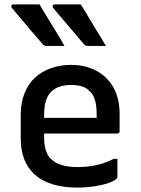

<svg xmlns="http://www.w3.org/2000/svg" viewBox="-20 -839 640 870"><path d="M159 -819Q178 -788 197 -756Q216 -724 235.5 -693Q255 -662 272 -631Q253 -631 232.5 -631Q212 -631 190 -631Q184 -631 179.5 -633.5Q175 -636 173 -639Q144 -673 122 -698.5Q100 -724 79.5 -749Q59 -774 34 -803Q30 -808 32 -813.5Q34 -819 40 -819Q62 -819 80 -819Q98 -819 117.5 -819Q137 -819 159 -819ZM346 -819Q366 -788 384.5 -756Q403 -724 422.5 -693Q442 -662 460 -631Q440 -631 420 -631Q400 -631 377 -631Q371 -631 366.5 -633.5Q362 -636 360 -639Q332 -673 309.5 -698.5Q287 -724 266.5 -749Q246 -774 221 -803Q217 -808 219 -813.5Q221 -819 228 -819Q249 -819 267.5 -819Q286 -819 305 -819Q324 -819 346 -819ZM302 -545Q365 -545 414.5 -519.5Q464 -494 493 -444.5Q522 -395 522 -321V-244Q522 -241 520.5 -238.5Q519 -236 517 -235Q515 -234 511 -234H261Q245 -234 228 -234Q211 -234 194 -234H160L151 -305H418Q418 -310 418 -314.5Q418 -319 418 -323Q418 -359 410.5 -385Q403 -411 386 -426Q372 -441 351 -447.5Q330 -454 302 -454Q243 -454 211.5 -423Q180 -392 180 -321V-211Q180 -191 183.5 -174Q187 -157 193.5 -143Q200 -129 211 -119Q230 -100 260 -91Q290 -82 331 -82Q367 -82 394.5 -86.5Q422 -91 447 -99Q472 -107 495 -119H512Q512 -98 512 -77.5Q512 -57 512 -37Q512 -35 511 -33Q510 -31 508 -29Q497 -18 470 -9Q443 0 406 5.5Q369 11 330 11Q267 11 218.5 -4Q170 -19 138 -47.5Q106 -76 90 -117Q74 -158 74 -211V-319Q74 -374 91 -416.5Q108 -459 139 -487.5Q170 -516 212 -530.5Q254 -545 302 -545Z"/></svg>

Font: Recursive Medium
Style: Regular
Weight: 500
Version: Version 1.085